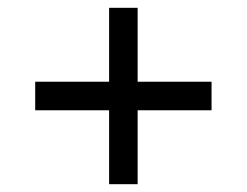

<svg xmlns="http://www.w3.org/2000/svg" viewBox="-20 -568 632 491"><path d="M259 -286H70V-359H259V-548H332V-359H521V-286H332V-97H259Z"/></svg>

Font: hexukannada05
Style: Book
Weight: 400
Designer: Jelle Bosma - Monotype Design Team
Foundry: Monotype Imaging Inc.
Version: Version 2.003